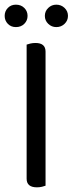

<svg xmlns="http://www.w3.org/2000/svg" viewBox="-24 -797 311 822"><path d="M171 -2Q166 0 156 2.5Q146 5 134 5Q90 5 90 -32V-606Q95 -608 105.5 -610.5Q116 -613 128 -613Q171 -613 171 -576ZM94 -729Q94 -709 80 -695Q66 -681 44 -681Q23 -681 9.5 -695Q-4 -709 -4 -729Q-4 -749 9.5 -763Q23 -777 44 -777Q66 -777 80 -763Q94 -749 94 -729ZM267 -729Q267 -709 252.5 -695Q238 -681 217 -681Q197 -681 182.5 -695Q168 -709 168 -729Q168 -749 182.5 -763Q197 -777 217 -777Q238 -777 252.5 -763Q267 -749 267 -729Z"/></svg>

Font: Baloo Bhai 2
Style: Regular
Weight: 400
Designer: Supriya Tembe, Noopur Datye and Ek Type
Foundry: Ek Type
Version: Version 1.640;PS 1.000;hotconv 16.6.51;makeotf.lib2.5.65220;